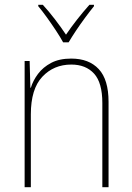

<svg xmlns="http://www.w3.org/2000/svg" viewBox="-20 -876 553 803"><path d="M278 -631Q352 -631 393 -587Q434 -543 434 -450V-93H408V-445Q408 -530 373.5 -568Q339 -606 278 -606Q205 -606 157 -555Q109 -504 109 -398V-93H83V-621H104L107 -509H109Q118 -539 139 -567Q160 -595 194 -613Q228 -631 278 -631ZM244 -699Q232 -721 213.5 -749Q195 -777 175.5 -804Q156 -831 140 -850V-856H159Q184 -829 210 -795Q236 -761 256 -731Q299 -794 354 -856H373V-850Q356 -829 336 -802Q316 -775 298 -748Q280 -721 267 -699Z"/></svg>

Font: Noto Sans Kannada UI SemiCondensed Thin
Style: Regular
Weight: 100
Width: 4
Designer: Jelle Bosma - Monotype Design Team
Foundry: Monotype Imaging Inc.
Version: Version 2.005; ttfautohint (v1.8.4.7-5d5b)